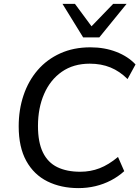

<svg xmlns="http://www.w3.org/2000/svg" viewBox="-20 -957 716 986"><path d="M383 9Q293 9 223.5 -25.5Q154 -60 115 -130.5Q76 -201 76 -308Q76 -394 101 -468Q126 -542 173.5 -597Q221 -652 289.5 -683Q358 -714 444 -714Q517 -714 577.5 -690.5Q638 -667 676 -626L635 -551Q595 -591 547.5 -610.5Q500 -630 441 -630Q357 -630 297.5 -588.5Q238 -547 206.5 -474.5Q175 -402 175 -310Q175 -226 200.5 -174Q226 -122 274.5 -98.5Q323 -75 392 -75Q445 -75 491.5 -93Q538 -111 586 -151L618 -78Q587 -50 549.5 -30.5Q512 -11 470 -1Q428 9 383 9ZM407 -765 301 -937H365L450 -822L561 -937H630L490 -765Z"/></svg>

Font: Nunito Sans 12pt ExtraLight 12pt Medium
Style: Italic
Weight: 500
Italic angle: -9°
Version: Version 3.101;gftools[0.9.27]